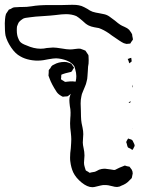

<svg xmlns="http://www.w3.org/2000/svg" viewBox="-48 -614 612 800"><path d="M501 93Q505 100 505 109Q502 124 501 128Q501 128 491 138Q479 152 457 160Q455 161 452 162.5Q449 164 446 164Q443 165 438 165Q431 165 420.5 162Q410 159 403 158Q397 157 385 157H382Q379 157 371 159Q365 160 354.5 163Q344 166 337 166Q316 166 292 146.5Q268 127 257 104Q248 84 245 59Q244 54 244 43Q244 24 247 4Q249 -22 249 -34Q249 -44 247 -62Q244 -82 244 -100L245 -123Q246 -130 246 -145Q246 -159 243 -172Q241 -188 241 -197Q241 -208 244.5 -217Q248 -226 252.5 -236Q257 -246 260 -252Q270 -275 270 -297Q270 -310 265 -327L262 -337Q252 -353 230.5 -361.5Q209 -370 186 -371Q175 -371 153 -367Q128 -362 122 -362Q100 -360 77 -364.5Q54 -369 37 -379Q16 -390 -1.5 -416Q-19 -442 -25 -466Q-28 -482 -28 -517Q-28 -521 -27 -534Q-26 -547 -23 -556Q-23 -556 -17 -565Q-15 -567 -14 -569.5Q-13 -572 -11 -574L-3 -577Q-1 -578 2 -580Q5 -582 9 -583Q13 -584 22 -584Q31 -585 49 -585Q55 -585 64 -585.5Q73 -586 85 -588Q112 -593 159.5 -593Q207 -593 212 -593L253 -594Q271 -594 280 -592Q292 -590 303 -584Q314 -578 316 -577Q327 -569 338 -565Q351 -561 365 -559Q368 -558 382.5 -555.5Q397 -553 408 -545Q410 -544 431 -528Q445 -516 453 -511Q459 -507 471 -502Q483 -497 490 -490Q492 -488 498 -479L502 -472Q503 -470 503 -466.5Q503 -463 504 -461Q504 -458 505 -455.5Q506 -453 506 -450Q505 -447 502 -443.5Q499 -440 498 -438Q496 -433 495 -433Q494 -432 490 -432L479 -431Q477 -431 468 -434Q461 -437 449 -445Q441 -451 430 -458Q419 -465 406 -475Q384 -490 364 -497Q358 -498 344.5 -500.5Q331 -503 321 -508Q309 -514 295 -528Q279 -542 270 -547Q251 -555 227 -555Q211 -555 181 -551Q165 -549 133 -547Q96 -545 77 -542Q55 -540 48 -536Q37 -529 32 -523Q29 -520 26.5 -513Q24 -506 23 -504Q22 -499 22 -488Q22 -466 29 -452Q30 -450 31.5 -446.5Q33 -443 35 -441Q42 -432 62 -425Q93 -411 121 -411Q135 -411 147 -414Q165 -416 173 -416Q185 -416 209 -412Q231 -408 244 -408Q253 -408 266 -410Q279 -412 287 -411L298 -407Q307 -404 308 -403Q308 -403 314 -394Q320 -385 320 -385Q321 -383 321 -377Q322 -363 321 -349Q320 -344 319 -336.5Q318 -329 318 -319Q317 -311 316.5 -297.5Q316 -284 313 -275Q311 -264 305.5 -252Q300 -240 298 -234Q292 -221 291 -212Q288 -199 288 -183L289 -153Q289 -144 289.5 -128Q290 -112 292 -101Q293 -96 296 -82Q299 -68 299 -55Q299 -47 298 -38Q297 -29 297 -20Q297 -11 301 7Q302 12 303 18.5Q304 25 304 34Q304 42 303 49Q302 56 302 64Q302 73 305 82Q308 93 309 95Q310 97 312.5 98Q315 99 316 100Q319 101 321 103Q323 105 326 106L334 104L346 102Q350 101 355.5 98Q361 95 365 93Q377 89 386 89H390Q392 89 413 92Q428 95 431 94L441 89Q448 85 464 79Q470 76 471 76Q475 76 478 77.5Q481 79 484 79Q486 80 488.5 80Q491 80 492 81Q494 83 501 93ZM500 -357 493 -352Q491 -350 491 -350Q490 -351 490 -352.5Q490 -354 489 -355Q488 -361 485 -366Q485 -367 484.5 -367.5Q484 -368 485 -369Q485 -369 487 -369Q495 -373 499 -373V-372Q499 -369 500 -365Q501 -361 500 -357ZM505 -250Q504 -252 503.5 -255.5Q503 -259 504 -261V-259L505 -256Q505 -255 506 -252.5Q507 -250 505 -250ZM490 -188 496 -193Q496 -187 494 -186Q493 -186 491 -185.5Q489 -185 488 -186Q488 -187 489 -187Q490 -187 490 -188ZM502 -76 505 -78Q505 -77 504 -77Q503 -77 502 -76ZM502 -76 498 -74ZM513 -6 507 6Q506 7 505.5 8.5Q505 10 504 10Q503 11 500 8.5Q497 6 495 5Q487 2 485 0Q483 -2 480 -16Q478 -20 478 -21Q478 -24 480.5 -28Q483 -32 484 -34L486 -37L491 -35Q492 -35 496.5 -33.5Q501 -32 503 -30Q504 -29 505.5 -26.5Q507 -24 507 -23Q513 -13 513 -6ZM260 -237Q252 -226 241 -218L234 -213Q231 -212 223 -212L215 -211Q212 -211 209.5 -213Q207 -215 206 -215Q194 -222 188 -231Q167 -263 158 -288L154 -299L155 -313V-321Q156 -324 162 -330Q163 -332 164.5 -335Q166 -338 168 -339Q169 -341 172 -342.5Q175 -344 177 -345Q196 -356 221 -356Q231 -356 240 -352Q241 -351 244 -350.5Q247 -350 248 -349Q250 -348 252.5 -343.5Q255 -339 257 -337Q258 -336 259 -335Q260 -334 260 -332Q260 -330 259 -329Q258 -328 257 -327Q256 -325 253.5 -320.5Q251 -316 249 -315Q248 -314 244 -313.5Q240 -313 238 -312Q232 -311 225.5 -309Q219 -307 216 -306Q215 -305 212 -304.5Q209 -304 208 -303Q207 -301 207 -292L206 -284Q208 -282 210.5 -280.5Q213 -279 215 -278Q217 -277 219.5 -275Q222 -273 224 -273H226L235 -274Q242 -275 254 -275L265 -274H268Q269 -272 269 -269Q269 -266 268 -263Q267 -260 266 -251.5Q265 -243 260 -237Z"/></svg>

Font: Rubik-Burned
Style: Regular
Weight: 400
Designer: NaN (generative design), Hubert & Fischer (Rubik source font outlines)
Foundry: NaN, Hubert & Fischer
Version: Version 1.000